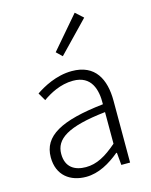

<svg xmlns="http://www.w3.org/2000/svg" viewBox="-126 -922 798 1015"><g transform="rotate(-15 273.5 -414.0)"><path d="M218 13C287 13 350 -24 403 -68H407L413 0H461V-338C461 -456 416 -547 288 -547C202 -547 128 -505 88 -478L113 -435C151 -462 211 -496 281 -496C382 -496 404 -414 402 -335C168 -309 63 -252 63 -135C63 -35 132 13 218 13ZM230 -37C170 -37 121 -64 121 -138C121 -219 192 -269 402 -292V-119C340 -65 289 -37 230 -37ZM263 -635 425 -803 383 -841 232 -665Z"/></g></svg>

Font: Noto Sans TC Light
Style: Regular
Weight: 300
Designer: Ryoko NISHIZUKA 西塚涼子 (kana, bopomofo & ideographs); Paul D. Hunt (Latin, Greek & Cyrillic); Sandoll Communications 산돌커뮤니
Foundry: Adobe
Version: Version 2.004;hotconv 1.0.118;makeotfexe 2.5.65603